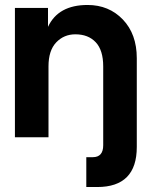

<svg xmlns="http://www.w3.org/2000/svg" viewBox="-20 -552 605 772"><path d="M40 0V-520H173V-444Q214 -532 332 -532Q418 -532 474 -473.5Q530 -415 530 -318V39Q530 200 371 200H327V80H353Q395 80 395 32V-285Q395 -350 365 -382Q335 -414 283 -414Q237 -414 206 -381.5Q175 -349 175 -285V0Z"/></svg>

Font: Cal Sans
Style: Regular
Weight: 400
Designer: Designer Mark Davis DBA MarkFonts
Foundry: Designer Mark Davis DBA MarkFonts
Version: Version 1.000